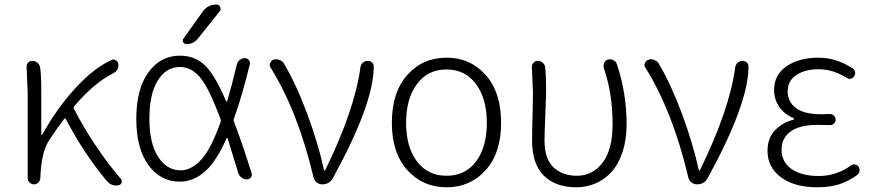

<svg xmlns="http://www.w3.org/2000/svg" viewBox="-20 -796 3763 829"><path d="M502 -23.4Q505.9 -18.6 505.9 -12.7Q505.9 -9.8 504.9 -6.8Q501 2.9 491.2 3.9Q487.3 4.9 482.4 4.9Q456.1 4.9 439.5 -16.6Q341.8 -133.8 264.6 -281.2Q262.7 -284.2 260.3 -284.2Q257.8 -284.2 256.8 -282.2Q228.5 -246.1 194.3 -193.4Q157.2 -139.6 154.3 -27.3Q153.3 -15.6 145.5 -7.8Q137.7 0 127 0Q116.2 0 107.9 -7.8Q99.6 -15.6 99.6 -27.3V-394.5L94.7 -508.8Q94.7 -517.6 100.6 -524.4Q107.4 -533.2 119.1 -533.2Q131.8 -533.2 141.6 -524.9Q151.4 -516.6 153.3 -504.9Q158.2 -466.8 158.2 -412.1V-215.8Q158.2 -213.9 160.2 -213.9Q162.1 -213.9 163.1 -215.8Q224.6 -327.1 305.2 -415Q385.7 -502.9 461.9 -537.1Q465.8 -539.1 469.7 -539.1Q475.6 -539.1 480.5 -535.2Q490.2 -530.3 491.2 -518.6Q491.2 -516.6 491.2 -513.7Q491.2 -491.2 468.8 -479.5Q386.7 -438.5 300.8 -337.9Q295.9 -332 299.8 -325.2Q336.9 -252 391.6 -169.9Q446.3 -87.9 502 -23.4Z M932.6 -269.5Q934.6 -276.4 931.6 -283.2Q881.8 -417 844.7 -460.9Q806.6 -506.8 756.8 -506.8Q697.3 -506.8 661.1 -448.2Q625 -389.6 625 -283.2Q625 -177.7 662.6 -119.1Q700.2 -60.5 759.8 -60.5Q805.7 -60.5 848.6 -106.4Q890.6 -151.4 932.6 -269.5ZM855.5 -746.1Q877 -776.4 915 -776.4Q925.8 -776.4 930.7 -766.1Q935.5 -755.9 928.7 -747.1L834 -628.9Q815.4 -605.5 785.2 -605.5Q775.4 -605.5 771 -613.8Q766.6 -622.1 772.5 -629.9ZM1002.9 -518.6Q1005.9 -530.3 1015.6 -537.6Q1025.4 -544.9 1037.1 -544.9Q1047.9 -544.9 1054.2 -536.6Q1060.5 -528.3 1058.6 -518.6Q1025.4 -381.8 990.2 -284.2Q987.3 -277.3 990.2 -270.5Q1019.5 -196.3 1066.4 -48.8Q1067.4 -44.9 1067.4 -42Q1067.4 -36.1 1063.5 -30.3Q1056.6 -21.5 1045.9 -21.5Q1033.2 -21.5 1022.9 -29.3Q1012.7 -37.1 1008.8 -48.8Q978.5 -148.4 962.9 -198.2Q962.9 -200.2 960.9 -200.2Q959 -200.2 958 -198.2Q916 -102.5 868.2 -58.6Q817.4 -11.7 756.8 -11.7Q672.9 -11.7 620.6 -83.5Q568.4 -155.3 568.4 -283.2Q568.4 -411.1 620.6 -483.4Q672.9 -555.7 756.8 -555.7Q821.3 -555.7 865.2 -513.7Q908.2 -471.7 956.1 -359.4Q957 -357.4 959 -357.4Q960.9 -357.4 960.9 -359.4Q979.5 -420.9 1002.9 -518.6Z M1417 -26.4Q1402.3 0 1371.1 0Q1358.4 0 1347.7 -8.3Q1336.9 -16.6 1334 -29.3Q1266.6 -314.5 1148.4 -503.9Q1144.5 -509.8 1144.5 -515.6Q1144.5 -519.5 1146.5 -523.4Q1150.4 -534.2 1161.1 -538.1Q1167 -540 1172.9 -540Q1179.7 -540 1186.5 -537.1Q1199.2 -533.2 1206.1 -521.5Q1259.8 -430.7 1306.6 -304.2Q1353.5 -177.7 1378.9 -62.5Q1378.9 -59.6 1381.3 -59.6Q1383.8 -59.6 1384.8 -62.5Q1510.7 -320.3 1536.1 -503.9Q1537.1 -516.6 1546.4 -524.9Q1555.7 -533.2 1568.4 -533.2Q1580.1 -533.2 1587.9 -524.4Q1593.8 -517.6 1593.8 -508.8Q1593.8 -348.6 1417 -26.4Z M1908.2 12.7Q1805.7 12.7 1738.8 -61.5Q1671.9 -135.7 1671.9 -265.6Q1671.9 -397.5 1738.3 -472.2Q1804.7 -546.9 1908.2 -546.9Q2010.7 -546.9 2077.1 -472.2Q2143.6 -397.5 2143.6 -265.6Q2143.6 -135.7 2077.1 -61.5Q2010.7 12.7 1908.2 12.7ZM1908.2 -37.1Q1989.3 -37.1 2035.6 -99.1Q2082 -161.1 2082 -265.6Q2082 -370.1 2035.2 -433.1Q1988.3 -496.1 1908.2 -496.1Q1827.1 -496.1 1780.3 -433.1Q1733.4 -370.1 1733.4 -265.6Q1733.4 -161.1 1780.3 -99.1Q1827.1 -37.1 1908.2 -37.1Z M2467.8 12.7Q2379.9 12.7 2328.6 -37.1Q2277.3 -86.9 2277.3 -191.4Q2277.3 -224.6 2279.3 -293Q2281.2 -361.3 2281.2 -394.5L2276.4 -507.8Q2276.4 -517.6 2283.2 -524.4Q2290 -533.2 2301.8 -533.2Q2314.5 -533.2 2323.7 -524.9Q2333 -516.6 2334 -504.9Q2337.9 -470.7 2337.9 -412.1Q2337.9 -377.9 2334.5 -298.8Q2331.1 -219.7 2331.1 -189.5Q2331.1 -109.4 2370.1 -73.2Q2409.2 -37.1 2470.7 -37.1Q2539.1 -37.1 2582 -93.8Q2625 -150.4 2625 -259.8Q2625 -392.6 2586.9 -502.9Q2584 -514.6 2589.4 -525.4Q2594.7 -536.1 2605.5 -539.1Q2610.4 -540 2614.3 -540Q2622.1 -540 2628.9 -536.1Q2639.6 -531.2 2643.6 -518.6Q2685.5 -393.6 2685.5 -259.8Q2685.5 -194.3 2668.5 -141.6Q2651.4 -88.9 2622.1 -55.7Q2592.8 -22.5 2553.2 -4.9Q2513.7 12.7 2467.8 12.7Z M3035.2 -26.4Q3020.5 0 2989.3 0Q2976.6 0 2965.8 -8.3Q2955.1 -16.6 2952.1 -29.3Q2884.8 -314.5 2766.6 -503.9Q2762.7 -509.8 2762.7 -515.6Q2762.7 -519.5 2764.6 -523.4Q2768.6 -534.2 2779.3 -538.1Q2785.2 -540 2791 -540Q2797.9 -540 2804.7 -537.1Q2817.4 -533.2 2824.2 -521.5Q2877.9 -430.7 2924.8 -304.2Q2971.7 -177.7 2997.1 -62.5Q2997.1 -59.6 2999.5 -59.6Q3002 -59.6 3002.9 -62.5Q3128.9 -320.3 3154.3 -503.9Q3155.3 -516.6 3164.6 -524.9Q3173.8 -533.2 3186.5 -533.2Q3198.2 -533.2 3206.1 -524.4Q3211.9 -517.6 3211.9 -508.8Q3211.9 -348.6 3035.2 -26.4Z M3507.8 12.7Q3411.1 12.7 3352.5 -30.3Q3293.9 -73.2 3293.9 -144.5Q3293.9 -199.2 3325.7 -232.9Q3357.4 -266.6 3406.2 -279.3Q3408.2 -280.3 3408.2 -282.7Q3408.2 -285.2 3406.2 -286.1Q3366.2 -302.7 3344.2 -335Q3322.3 -367.2 3322.3 -407.2Q3322.3 -473.6 3376.5 -510.3Q3430.7 -546.9 3513.7 -546.9Q3590.8 -546.9 3661.1 -501Q3669.9 -495.1 3671.9 -485.4Q3673.8 -475.6 3668 -466.8Q3663.1 -458 3653.3 -456.1Q3643.6 -454.1 3635.7 -460Q3576.2 -497.1 3514.6 -497.1Q3456.1 -497.1 3418.5 -472.2Q3380.9 -447.3 3380.9 -401.4Q3380.9 -356.4 3416.5 -329.6Q3452.1 -302.7 3525.4 -302.7Q3548.8 -302.7 3562.5 -303.7Q3573.2 -303.7 3580.6 -296.9Q3587.9 -290 3587.9 -279.8Q3587.9 -269.5 3580.6 -262.2Q3573.2 -254.9 3562.5 -255.9Q3534.2 -256.8 3509.8 -256.8Q3433.6 -256.8 3394 -228.5Q3354.5 -200.2 3354.5 -149.4Q3354.5 -96.7 3397.5 -66.4Q3440.4 -36.1 3515.6 -36.1Q3590.8 -36.1 3653.3 -81.1Q3661.1 -87.9 3671.4 -85.9Q3681.6 -84 3687.5 -76.2Q3691.4 -69.3 3691.4 -61.5Q3691.4 -47.9 3680.7 -40Q3640.6 -11.7 3600.6 0.5Q3560.5 12.7 3507.8 12.7Z"/></svg>

Font: Gen Jyuu Gothic P Light
Style: Regular
Weight: 200
Designer: [Source Han Sans]
Ryoko NISHIZUKA  (kana & ideographs); Paul D. Hunt (Latin, Greek & Cyrillic); Wenlong ZHANG  (bopomofo
Version: Version 1.002.20150607